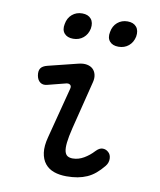

<svg xmlns="http://www.w3.org/2000/svg" viewBox="-87 -846 774 926"><g transform="rotate(10 300.0 -383.5)"><path d="M133 -408Q113 -403 99.5 -413Q86 -423 82 -444Q78 -467 86.5 -480Q95 -493 119 -499L264 -535Q288 -541 306 -537.5Q324 -534 335 -523.5Q346 -513 350 -496.5Q354 -480 349 -460L290 -224Q279 -179 276 -151Q273 -123 277 -107.5Q281 -92 291 -86Q301 -80 316 -80Q344 -80 370.5 -95.5Q397 -111 418 -134Q435 -152 451 -152Q467 -152 479 -141Q492 -130 492.5 -109.5Q493 -89 479 -72Q461 -50 442 -34Q423 -18 401.5 -8.5Q380 1 355.5 5.5Q331 10 301 10Q267 10 240 0.5Q213 -9 196 -30Q179 -51 174.5 -83.5Q170 -116 182 -161L246 -408Q250 -422 242.5 -428Q235 -434 223 -431ZM440 -649Q411 -649 396.5 -666Q382 -683 388 -712Q393 -742 413.5 -759.5Q434 -777 463 -777Q492 -777 506.5 -759.5Q521 -742 516 -712Q510 -683 489.5 -666Q469 -649 440 -649ZM218 -649Q189 -649 174.5 -666Q160 -683 166 -712Q171 -742 191.5 -759.5Q212 -777 241 -777Q270 -777 284.5 -759.5Q299 -742 294 -712Q288 -683 267.5 -666Q247 -649 218 -649Z"/></g></svg>

Font: Maple Mono Normal NL
Style: Italic
Weight: 400
Italic angle: -10°
Monospace: yes
Designer: subframe7536
Version: Version 7.000